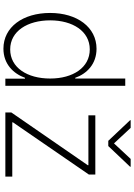

<svg xmlns="http://www.w3.org/2000/svg" viewBox="156 -956 812 1165"><g transform="rotate(90 562.5 -374.0)"><path d="M275.9 11.7C369.1 11.7 427.2 -48.8 452.6 -119.1H458V0H501V-727.5H457V-423.8H452.6C428.2 -493.7 369.6 -553.2 276.4 -553.2C146 -553.2 59.1 -436 59.1 -271.5C59.1 -106 145 11.7 275.9 11.7ZM280.3 -29.3C169.4 -29.3 104 -134.8 104 -272C104 -407.7 169.4 -512.2 280.3 -512.2C390.6 -512.2 457 -410.2 457 -272C457 -132.8 391.1 -29.3 280.3 -29.3ZM663.1 0H1052.2V-42H722.7V-45.9L1039.6 -506.8V-545.9H680.2V-503.9H982.9V-500L663.1 -36.6ZM756.3 -760.3H710V-756.8L835 -624.5H866.7L992.2 -756.8V-760.3H944.8L850.6 -659.2Z"/></g></svg>

Font: Raveo ExtraLight
Style: Regular
Weight: 200
Designer: Jakub Foglar, Rasmus Andersson (Inter)
Foundry: Jakubfoglar.com
Version: Version 1.100;Glyphs 3.2.3 (3260)